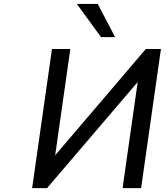

<svg xmlns="http://www.w3.org/2000/svg" viewBox="-20 -972 865 992"><path d="M223.1 0 691.4 -548.3 613.3 0H709L811.5 -718.8H733.4L265.1 -169.9L343.3 -718.8H248.5L146 0ZM574.7 -780.3 484.9 -951.7H377L502 -780.3Z"/></svg>

Font: Winston
Style: Italic
Weight: 400
Italic angle: -8.13011°
Designer: Vernon Adams, Kim Jin-seong, David Berlow, Cristiano Sobral
Foundry: The Winston Project Authors
Version: Version 3.004